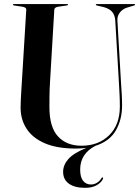

<svg xmlns="http://www.w3.org/2000/svg" viewBox="-20 -720 686 946"><path d="M566.5 -302.5 548 -617.5Q546.5 -643.5 534 -659.8Q521.5 -676 493 -684.5L457 -693Q452 -694.5 452 -697Q452 -700 456 -700H641.5Q645.5 -700 645.5 -697Q645.5 -694 639.5 -692.5L609 -683.5Q585 -676.5 571 -659Q557 -641.5 558.5 -618L576.5 -307.5Q578.5 -280.5 580 -253.8Q581.5 -227 581.5 -200Q581.5 -131.5 551 -77.8Q520.5 -24 450 -1.5Q375 37.5 375 115.5Q375 153 389.5 171Q404 189 428 189Q444.5 189 458.8 179.8Q473 170.5 480 157.5Q483 153 486.5 154.5Q489.5 156.5 487 162Q478.5 180 456 192.8Q433.5 205.5 399.5 205.5Q348 205.5 319.5 185Q291 164.5 291 126.5Q291 93.5 316.2 64.2Q341.5 35 405.5 8.5Q381.5 12 354 12Q261 12 200.5 -14.2Q140 -40.5 110.8 -86Q81.5 -131.5 81.5 -189.5Q81.5 -204 82.5 -227Q83.5 -250 85 -273.2Q86.5 -296.5 87.5 -313L109.5 -673Q110 -683.5 90 -687L49.5 -693Q43.5 -694 43.5 -697Q43.5 -700 48.5 -700H310.5Q315 -700 315 -697Q315 -694 309 -693L267 -687Q248 -684 247.5 -672L226.5 -316.5Q224 -278 223.8 -245.8Q223.5 -213.5 223.5 -192Q223.5 -93.5 265.8 -47.8Q308 -2 381.5 -2Q465.5 -2 518 -53.8Q570.5 -105.5 570.5 -195Q570.5 -228.5 569 -254.5Q567.5 -280.5 566.5 -302.5Z"/></svg>

Font: Fraunces 144pt S000 SemiBold
Style: Regular
Weight: 600
Version: Version 1.000; ttfautohint (v1.8.3)